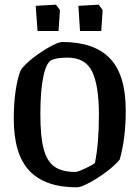

<svg xmlns="http://www.w3.org/2000/svg" viewBox="-20 -793 598 823"><path d="M39 -284Q39 -350 47 -404Q55 -458 69 -493Q86 -517 122 -545Q158 -573 194.5 -593Q231 -613 247 -613Q384 -613 451.5 -542.5Q519 -472 519 -319Q519 -199 493 -109Q476 -87 438.5 -58.5Q401 -30 363.5 -10Q326 10 310 10Q173 10 106 -61Q39 -132 39 -284ZM387 -95Q404 -178 404 -301Q404 -426 375 -486Q346 -546 270 -546Q222 -546 200 -535Q178 -524 165.5 -463.5Q153 -403 153 -304Q153 -208 167 -155Q181 -102 213 -79Q245 -56 303 -56Q314 -56 348.5 -72.5Q383 -89 387 -95ZM133 -768 220 -773 237 -750 231 -660H141ZM316 -768 403 -773 420 -750 414 -660H323Z"/></svg>

Font: Grenze Medium
Style: Regular
Weight: 500
Designer: Renata Polastri
Foundry: Omnibus-Type
Version: Version 1.002; ttfautohint (v1.8)